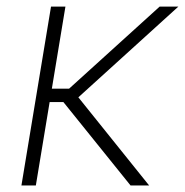

<svg xmlns="http://www.w3.org/2000/svg" viewBox="-20 -566 564 586"><path d="M179.7 -545.9 89.4 0H45.4L135.7 -545.9ZM524.4 -545.9 203.1 -254.4H110.8L117.2 -295.4H190.9L467.3 -545.9ZM378.4 0 170.4 -258.3 206.5 -284.7 435.1 0Z"/></svg>

Font: Inter ExtraLight
Style: Italic
Weight: 250
Italic angle: -9.3988°
Designer: Rasmus Andersson
Foundry: rsms
Version: Version 4.001;git-66647c0bb